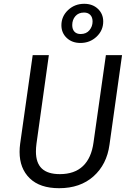

<svg xmlns="http://www.w3.org/2000/svg" viewBox="-20 -978 694 1010"><path d="M556 -217Q542 -113 472 -50.5Q402 12 291 12Q190 12 136.5 -40Q83 -92 83 -179Q83 -200 86 -222L152 -688H237L172 -223Q169 -201 169 -181Q169 -121 200 -91.5Q231 -62 295 -62Q372 -62 416.5 -104.5Q461 -147 472 -229L537 -688H622ZM523 -865Q523 -818 488 -785Q453 -752 403 -752Q359 -752 331 -778.5Q303 -805 303 -845Q303 -892 338 -925Q373 -958 423 -958Q467 -958 495 -931.5Q523 -905 523 -865ZM360 -846Q360 -824 371.5 -811.5Q383 -799 404 -799Q434 -799 450.5 -819Q467 -839 467 -865Q467 -887 455 -899.5Q443 -912 422 -912Q393 -912 376.5 -893Q360 -874 360 -846Z"/></svg>

Font: FiraGO Book
Style: Italic
Weight: 350
Italic angle: -8°
Designer: bBox Type GmbH
Foundry: bBox Type GmbH
Version: Version 1.001